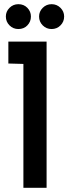

<svg xmlns="http://www.w3.org/2000/svg" viewBox="-20 -899 327 919"><path d="M68 -879Q43 -879 25.5 -861.5Q8 -844 8 -820Q8 -795 25.5 -777.5Q43 -760 68 -760Q94 -760 111 -777.5Q128 -795 128 -820Q128 -844 111 -861.5Q94 -879 68 -879ZM227 -879Q202 -879 184.5 -861.5Q167 -844 167 -820Q167 -795 184.5 -777.5Q202 -760 227 -760Q252 -760 269.5 -777.5Q287 -795 287 -820Q287 -844 269.5 -861.5Q252 -879 227 -879ZM20 -595 92 -593V0H203V-700H20Z"/></svg>

Font: Advent Pro Expanded
Style: Bold
Weight: 700
Width: 7
Designer: VivaRado, Andreas Kalpakidis
Foundry: VivaRado, Andreas Kalpakidis
Version: Version 3.000